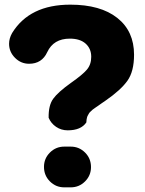

<svg xmlns="http://www.w3.org/2000/svg" viewBox="-20 -805 622 825"><path d="M271 -245Q243 -245 221 -260Q199 -275 189 -299Q188 -352 208.5 -380.5Q229 -409 285 -449Q335 -484 353.5 -506Q372 -528 372 -561Q372 -596 348 -617.5Q324 -639 280 -639Q210 -639 183 -581Q160 -531 105 -531Q70 -531 44.5 -556.5Q19 -582 19 -617Q19 -640 32 -663Q107 -785 282 -785Q412 -785 484 -728Q556 -671 556 -570Q556 -498 527.5 -458Q499 -418 434 -373Q428 -369 416.5 -361Q405 -353 401 -350Q397 -347 388.5 -341.5Q380 -336 377.5 -333.5Q375 -331 369.5 -326Q364 -321 362.5 -318Q361 -315 358 -310Q355 -305 354 -300.5Q353 -296 352 -291Q351 -286 351 -279Q328 -245 271 -245ZM256 0Q220 0 194.5 -25.5Q169 -51 169 -88Q169 -124 194.5 -149.5Q220 -175 256 -175H284Q320 -175 345.5 -149.5Q371 -124 371 -87Q371 -51 345.5 -25.5Q320 0 284 0Z"/></svg>

Font: Jellee Roman
Style: Regular
Weight: 400
Designer: Alfredo Marco Pradil
Foundry: Alfredo Marco Pradil
Version: Version 1.016;PS 001.016;hotconv 1.0.88;makeotf.lib2.5.64775